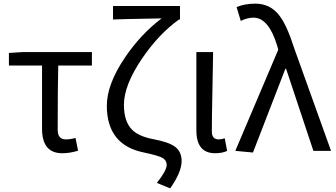

<svg xmlns="http://www.w3.org/2000/svg" viewBox="-20 -829 1847 1055"><path d="M211 -122V-469H29V-538L107 -543H485V-469H300Q297 -346 297 -116Q297 -63 342 -63Q366 -63 395 -71L409 -1Q365 13 322 13Q211 13 211 -122Z M842 176Q896 108 896 77Q896 52 872 38Q847 25 771 9Q567 -32 567 -248Q567 -365 666 -512Q753 -641 868 -728Q645 -724 601 -722V-796H969V-722H964Q853 -643 761 -508Q661 -361 661 -253Q661 -162 705 -117Q742 -79 824 -64Q907 -48 940 -24Q978 3 978 56Q978 117 915 206Z M1059 -113V-543H1151L1147 -319Q1144 -182 1144 -106Q1144 -63 1182 -63Q1197 -63 1215 -69L1228 0Q1202 13 1162 13Q1059 13 1059 -113Z M1273 0 1509 -556 1503 -578Q1456 -732 1373 -732Q1339 -732 1303 -714L1280 -790Q1325 -809 1383 -809Q1461 -809 1510 -750Q1554 -697 1593 -574L1799 0H1702L1552 -451H1548L1370 9Z"/></svg>

Font: Source Han Sans K Regular
Style: Regular
Weight: 400
Designer: Ryoko NISHIZUKA  (kana & ideographs); Paul D. Hunt (Latin, Greek & Cyrillic); Wenlong ZHANG  (bopomofo); Sandoll Communi
Foundry: Adobe Systems Incorporated
Version: Version 1.00 July 18, 2014, initial release